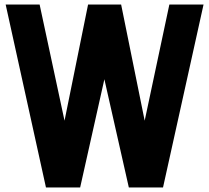

<svg xmlns="http://www.w3.org/2000/svg" viewBox="-20 -692 924 848"><path d="M515 -672 619 -159 728 -672H879L700 136H549L441 -342L334 136H183L5 -672H155L265 -159L369 -672Z"/></svg>

Font: Cafe24 Ohsquare
Style: Bold
Weight: 700
Designer: Cafe24 thkim, hmlim, mnelim, nhlee, sslee, sskim, smlim, yjkim, sdjeong, hskwak & 4IRTF
Foundry: Cafe24
Version: Version 1.000